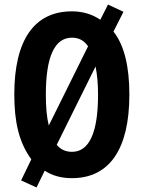

<svg xmlns="http://www.w3.org/2000/svg" viewBox="-20 -775 633 846"><path d="M550 -358C550 -481 528 -575 480 -636L524 -723L456 -755L422 -688C387 -712 345 -725 297 -725C131 -725 43 -599 43 -359C43 -239 63 -148 118 -73L73 20L141 51L177 -23C210 -1 250 10 297 10C463 10 550 -119 550 -358ZM182 -358C182 -524 220 -609 297 -609C327 -609 350 -597 368 -571L195 -222C186 -258 182 -303 182 -358ZM412 -358C412 -190 373 -106 297 -106C270 -106 247 -116 230 -137L401 -482C408 -448 412 -406 412 -358Z"/></svg>

Font: Noto Sans Hebrew ExtraCondensed
Style: Bold
Weight: 700
Width: 2
Designer: Monotype Design Team
Foundry: Monotype Imaging Inc.
Version: Version 2.004